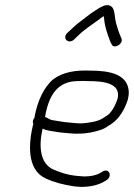

<svg xmlns="http://www.w3.org/2000/svg" viewBox="-20 -730 525 753"><path d="M269.5 -574 279.8 -584C292.8 -595.5 297.4 -602.1 310.1 -611C334.2 -630.6 361.4 -647 386 -667L388.1 -659C390.5 -624.8 402.4 -593.9 412.7 -566L417.6 -557C425.2 -534.7 466.4 -558.2 455.9 -580L452 -589C449.9 -594.3 447.6 -600.3 445.1 -607L438.2 -629C435.9 -636.3 434 -644 432.5 -652C428 -676.6 431 -710 398.9 -710C380.6 -708.9 352.6 -687.6 337.5 -678C327.9 -670.2 299 -648.2 289 -641C273.9 -629.9 269.1 -623.6 255.1 -611L245 -602C222.3 -581.2 246.5 -555.3 269.5 -574ZM156.6 -271 156.8 -272C171 -356.3 205.5 -412 286.1 -412C298.3 -412.7 311.3 -412.7 325.1 -412C386.5 -412 455.3 -403.9 441.2 -343C432.9 -318.7 424.2 -301.1 409.8 -285C402.6 -277.6 393.3 -273.2 384.6 -267C364 -253 329.4 -248.4 299.8 -246C281 -246 261.3 -248.8 245.2 -250C225.1 -251.5 209.7 -255.5 190.6 -258C172.5 -259.7 170.3 -267.4 156.6 -271ZM147.2 -226 147.9 -225C154.5 -221.7 163.6 -219 175.1 -217C194.5 -214.3 212.6 -210.3 232.2 -209C251.2 -207.7 270.1 -204.6 291.6 -206C321.1 -206 355.2 -213.2 379.2 -222C394.6 -227.8 406.6 -237.9 419.8 -246C448.2 -266.7 468.4 -299.3 481.5 -340C486.2 -360.5 486.3 -374.1 481.9 -389.5C467.8 -438.5 410.5 -453 335.6 -453C274.3 -455.7 228.3 -447.1 190 -420C151.9 -389.1 126.3 -332.6 115.3 -270L114.9 -268C113.1 -266 112 -264.3 111.7 -263C108.2 -256.3 107.8 -250.3 110.6 -245L108.5 -236C86.1 -139.1 96.5 -57.9 159.9 -30C191.9 -14.8 228.5 -5.4 271.8 1L297.3 3C332.7 3 362.1 -3.2 386.9 -17L397.3 -23C422.3 -38.3 408.2 -73 382.2 -57L371.8 -51C355.5 -41.6 333 -38 309.8 -38L284.2 -40C245.3 -43.3 213.3 -54.2 185.5 -67C139.5 -90.3 130.1 -152.1 147.2 -226Z"/></svg>

Font: HoneyBee
Style: SeLitIt
Weight: 300
Foundry: Cannot Into Space Fonts
Version: Version 0.89